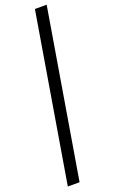

<svg xmlns="http://www.w3.org/2000/svg" viewBox="-191 -829 639 1089"><g transform="rotate(-20 129.0 -285.0)"><path d="M183 -790H254L85 220H14Z"/></g></svg>

Font: Oak Sans
Style: Italic
Weight: 400
Italic angle: -9.49998°
Foundry: Erik Kennedy, Walven
Version: Version 1.000